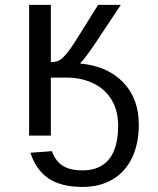

<svg xmlns="http://www.w3.org/2000/svg" viewBox="-20 -548 640 776"><path d="M541 -44.9Q541 33.7 513.2 90.8Q485.4 147.9 434.1 177.7Q382.8 207.5 313.5 207.5Q227.1 207.5 176.3 173.3Q125.5 139.2 103 69.3L189.9 63Q204.6 104 234.1 122.3Q263.7 140.6 313.5 140.6Q384.3 140.6 420.9 95.2Q457.5 49.8 457.5 -39.6Q457.5 -101.6 430.7 -145.3Q403.8 -189 356.2 -211.7Q308.6 -234.4 248 -234.4H185.5V0H97.7V-528.3H185.5V-296.9Q200.2 -296.9 211.9 -300.8Q223.6 -304.7 236.3 -317.1Q249 -329.6 265.1 -352.1Q281.2 -374.5 376.5 -528.3H468.3L362.8 -369.6Q321.8 -309.1 303.2 -291.5Q415 -280.8 478 -215.1Q541 -149.4 541 -44.9Z"/></svg>

Font: Cousine
Style: Regular
Weight: 400
Monospace: yes
Designer: Steve Matteson
Foundry: Monotype Imaging Inc.
Version: Version 1.21